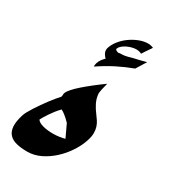

<svg xmlns="http://www.w3.org/2000/svg" viewBox="-246 -829 814 919"><g transform="rotate(30 161.5 -369.0)"><path d="M149.4 -214.8V-214.4Q132.3 -232.4 117.2 -243.9Q102.1 -255.4 95.2 -257.3L94.7 -255.9Q83 -244.1 72.5 -230.5Q62 -216.8 53.2 -203.9Q44.4 -190.9 38.3 -180.7Q32.2 -170.4 29.8 -165.5L28.3 -162.6Q31.7 -156.2 40.5 -151.1Q49.3 -146 61.3 -142.8Q73.2 -139.6 87.4 -137.9Q101.6 -136.2 116.2 -136.2Q134.8 -136.2 153.6 -138.9Q172.4 -141.6 182.1 -145ZM303.2 -603Q258.3 -586.4 214.1 -564Q169.9 -541.5 127 -512.2Q126.5 -519 127.4 -523.7Q128.4 -528.3 129.4 -532.7Q136.2 -553.7 156.7 -573.2Q144 -585.9 139.6 -598.1Q135.3 -610.4 139.6 -623.5Q147 -646 163.8 -666.7Q180.7 -687.5 202.9 -703.1Q225.1 -718.8 250 -728.3Q274.9 -737.8 297.9 -737.8Q304.7 -737.8 312 -736.3Q319.3 -734.9 327.1 -731.4Q324.7 -728 322 -723.6Q319.3 -719.2 316.9 -716.3Q310.5 -707 304 -697.5Q297.4 -688 292 -678.7Q278.3 -685.5 262.7 -685.5Q250.5 -685.5 236.6 -681.6Q222.7 -677.7 210.7 -671.6Q198.7 -665.5 189.9 -657.5Q181.2 -649.4 178.2 -640.6Q177.2 -635.7 182.4 -632.8Q187.5 -629.9 194.8 -627.9Q202.1 -629.9 210 -629.9Q213.4 -629.9 217.8 -630.1Q222.2 -630.4 229 -631.3Q235.8 -632.3 245.8 -634.8Q255.9 -637.2 270 -641.6Q282.2 -644 300 -648.4Q317.9 -652.8 337.4 -658.2ZM278.3 -193.4Q267.6 -159.2 245.1 -124.8Q222.7 -90.3 192.6 -62.5Q162.6 -34.7 127 -17.3Q91.3 0 54.2 0Q20 0 -5.9 -6.3Q-31.7 -12.7 -46.4 -28.6Q-61 -44.4 -63.2 -71Q-65.4 -97.7 -52.7 -138.2Q-49.8 -147.9 -42.2 -161.9Q-34.7 -175.8 -24.2 -192.1Q-13.7 -208.5 -1.5 -225.8Q10.7 -243.2 22.7 -259Q34.7 -274.9 45.7 -288.1Q56.6 -301.3 64.5 -309.6Q65.9 -314 65.9 -316.4Q65.9 -318.8 66.4 -322.3Q65.9 -326.2 67.9 -331.5Q71.3 -341.8 85 -357.4Q98.6 -373 119.9 -391.6Q141.1 -410.2 167.7 -431.2Q194.3 -452.1 223.6 -473.1Q218.3 -453.6 214.8 -437.5Q211.4 -421.4 210.9 -412.6Q212.9 -385.7 224.6 -362.5Q236.3 -339.4 250.5 -321.3Q259.8 -309.1 268.1 -296.6Q276.4 -284.2 281.2 -269.3Q286.1 -254.4 286.1 -235.8Q286.1 -217.3 278.3 -193.4Z"/></g></svg>

Font: XB Khoramshahr
Style: Bold Italic
Weight: 700
Italic angle: -12°
Designer: Behnam
Foundry: Irmug
Version: Version 8.005 2009